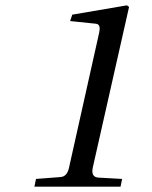

<svg xmlns="http://www.w3.org/2000/svg" viewBox="-20 -700 570 720"><path d="M109 0H432L438 -29L349 -34C333 -35 322 -44 328 -72L464 -674L456 -680L251 -645L243 -621L340 -611C354 -609 356 -597 352 -578L239 -72C234 -48 223 -37 206 -36L115 -29Z"/></svg>

Font: Heuristica
Style: Italic
Weight: 400
Italic angle: -13°
Version: Version 1.0.1